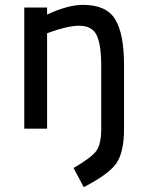

<svg xmlns="http://www.w3.org/2000/svg" viewBox="-20 -530 606 791"><path d="M174 0H80V-499H174V-470Q260 -510 322 -510Q418 -510 454.5 -450.5Q491 -391 491 -261V0Q491 97 459.5 142.5Q428 188 325 241L283 162Q356 120 376.5 92Q397 64 397 2V-260Q397 -345 378.5 -384.5Q360 -424 305 -424Q281 -424 248 -416Q215 -408 194 -400L174 -393Z"/></svg>

Font: TitilliumText22L Lt
Style: Medium
Weight: 500
Designer: Campivisivi
Foundry: Campivisivi
Version: 1.000